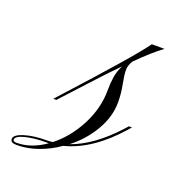

<svg xmlns="http://www.w3.org/2000/svg" viewBox="-138 -400 429 470"><g transform="rotate(20 76.0 -165.5)"><path d="M8 -130H0L9 -140Q80 -218 123.5 -268Q167 -318 181 -338H214Q188 -319 151 -282Q143 -270 143 -257Q143 -244 147.5 -221.5Q152 -199 152 -176Q152 -138 130.5 -101.5Q109 -65 75 -39Q132 -59 188 -120L197 -130H205L198 -122Q133 -48 62 -30Q38 -13 10 -3Q-18 7 -46 7Q-62 7 -62 -3Q-62 -14 -38 -21.5Q-14 -29 20 -29Q28 -29 35 -30Q71 -58 94.5 -103Q118 -148 118 -196Q118 -215 120.5 -230.5Q123 -246 131 -262Q108 -239 80.5 -209Q53 -179 18 -141ZM-57 -3Q-57 2 -48 2Q-10 2 27 -24Q24 -24 21 -24Q-12 -24 -34.5 -18Q-57 -12 -57 -3Z"/></g></svg>

Font: Ballet 72pt
Style: Regular
Weight: 400
Designer: Maximiliano R. Sproviero
Foundry: Omnibus-Type
Version: Version 1.100; ttfautohint (v1.8.3)